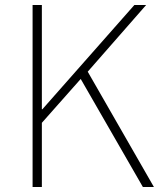

<svg xmlns="http://www.w3.org/2000/svg" viewBox="-20 -746 647 766"><path d="M110 -726H147V-310H149L516 -726H563L330 -460L594 0H550L302 -431L147 -256V0H110Z"/></svg>

Font: SpoqaHanSansJP-Thin
Style: Regular
Weight: 250
Designer: [Source Han Sans]
Ryoko NISHIZUKA  (kana & ideographs); Paul D. Hunt (Latin, Greek & Cyrillic); Wenlong ZHANG  (bopomofo
Foundry: Spoqa (http://bi.spoqa.com)
Version: Version 1.002.20150607